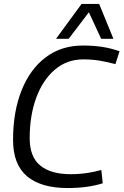

<svg xmlns="http://www.w3.org/2000/svg" viewBox="-20 -940 624 970"><path d="M322 10Q187 10 116.5 -49.5Q46 -109 46 -233Q46 -376 89 -483.5Q132 -591 211 -650.5Q290 -710 399 -710Q449 -710 494 -703.5Q539 -697 584 -681L563 -616Q523 -627 483.5 -633.5Q444 -640 401 -640Q318 -640 257 -588Q196 -536 163 -446Q130 -356 130 -242Q130 -147 183.5 -103.5Q237 -60 337 -60Q381 -60 419.5 -66Q458 -72 492 -81L499 -14Q423 10 322 10ZM263 -744 392 -920H481L553 -744H491L429 -878L327 -744Z"/></svg>

Font: Georama
Style: Italic
Weight: 400
Italic angle: -9°
Designer: Jean-Baptiste Levee
Foundry: Production Type
Version: Version 1.000